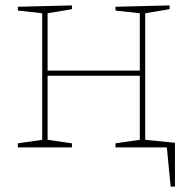

<svg xmlns="http://www.w3.org/2000/svg" viewBox="-20 -545 697 710"><path d="M517 -496V-28L627 -17V145H611L597 0H407V-15L497 -28V-265H156V-28L246 -15V0H46V-15L136 -28V-496L46 -506V-520L246 -525V-511L156 -496V-284H497V-496L407 -506V-520L607 -525V-511Z"/></svg>

Font: Bitter Pro Thin
Style: Regular
Weight: 250
Designer: Sol Matas, and Bitter project Authors
Foundry: Sol Matas
Version: Version 1.010